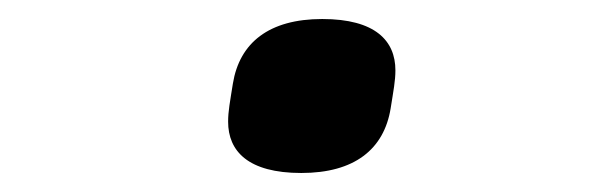

<svg xmlns="http://www.w3.org/2000/svg" viewBox="-20 -406 640 202"><path d="M297 -224C353 -224 384 -249 391 -292C394 -311 396 -321 396 -332C396 -363 375 -386 319 -386C263 -386 232 -361 225 -318C222 -299 220 -289 220 -278C220 -247 241 -224 297 -224Z"/></svg>

Font: IBM Mono Medium
Style: Italic
Weight: 500
Italic angle: -9°
Monospace: yes
Designer: Mike Abbink, Paul van der Laan, Pieter van Rosmalen
Foundry: Bold Monday
Version: Version 2.3